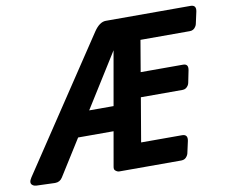

<svg xmlns="http://www.w3.org/2000/svg" viewBox="-164 -804 1063 901"><g transform="rotate(-10 367.5 -353.0)"><path d="M244.6 -306.6H360.8L406.2 -564.5ZM171.4 -190.4 63.5 -18.6Q51.3 1 28.3 1Q27.3 1 26.4 1L-59.6 -2Q-70.8 -2.4 -78.1 -7.8Q-93.8 -19 -77.1 -43.9L336.9 -666Q364.3 -707 394.5 -707H797.9Q826.7 -707 820.3 -675.8L807.6 -618.2Q806.2 -612.3 802.2 -606.4Q792.5 -590.8 774.4 -590.8H539.1L513.7 -441.4H715.8Q742.7 -441.4 736.3 -410.2L724.6 -352.5Q723.6 -347.2 719.7 -340.8Q709.5 -325.2 693.4 -325.2H494.1L458.5 -116.2H653.3Q682.1 -116.2 675.8 -85L663.1 -27.3Q661.6 -21.5 657.7 -15.6Q647.9 0 629.9 0H334Q324.7 0 315.4 -8.3Q309.1 -13.7 311.5 -26.4L340.3 -190.4Z"/></g></svg>

Font: Allan
Style: Bold
Weight: 700
Version: Version 1.005